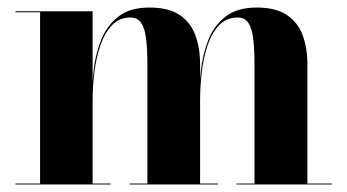

<svg xmlns="http://www.w3.org/2000/svg" viewBox="-20 -490 922 510"><path d="M226 -460V-2.5H274V0H21V-2.5H86.5V-457.5H21V-460ZM511.5 -319V-2.5H559V0H324V-2.5H371.5V-317.5Q371.5 -359.5 368 -387.5Q364.5 -415.5 354.8 -429.5Q345 -443.5 326.5 -443.5Q297 -443.5 277.5 -423Q258 -402.5 246.8 -369.8Q235.5 -337 230.8 -298.5Q226 -260 226 -223L224 -220.5Q224 -257.5 228.5 -300.8Q233 -344 248 -382.5Q263 -421 293.8 -445.5Q324.5 -470 377 -470Q427.5 -470 456.8 -450.5Q486 -431 498.8 -396.8Q511.5 -362.5 511.5 -319ZM796.5 -319V-2.5H861.5V0H608.5V-2.5H656V-317.5Q656 -359.5 652.5 -387.5Q649 -415.5 639.5 -429.5Q630 -443.5 611.5 -443.5Q581.5 -443.5 562 -423Q542.5 -402.5 531.5 -369.8Q520.5 -337 516 -298.5Q511.5 -260 511.5 -223L509 -220.5Q509 -257.5 513.5 -300.8Q518 -344 532.8 -382.5Q547.5 -421 578.5 -445.5Q609.5 -470 662 -470Q712 -470 741.5 -450.5Q771 -431 783.8 -396.8Q796.5 -362.5 796.5 -319Z"/></svg>

Font: Bodoni Moda 72pt
Style: Bold
Weight: 700
Designer: Owen Earl
Foundry: indestructible type
Version: Version 2.004